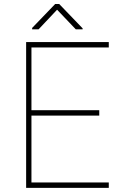

<svg xmlns="http://www.w3.org/2000/svg" viewBox="-20 -916 640 936"><path d="M382.8 -777.8V-772.9H349.6L258.3 -868.7L168 -772.9H136.7V-779.8L249 -896.5H268.6ZM463.9 -352.5H133.3V-26.4H510.3V0H107.4V-710.9H510.3V-684.6H133.3V-378.9H463.9Z"/></svg>

Font: TypoPRO Roboto Mono
Style: Regular
Weight: 250
Designer: Google
Version: Version 2.000986; 2015; ttfautohint (v1.3)